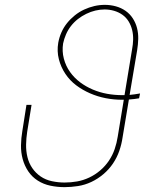

<svg xmlns="http://www.w3.org/2000/svg" viewBox="-20 -763 640 791"><path d="M246 8Q216 8 187.5 2Q159 -4 135.5 -19Q112 -34 96.5 -57Q81 -80 73.5 -107.5Q66 -135 66.5 -164.5Q67 -194 72 -223L89 -331H110L92 -220Q88 -194 87.5 -167.5Q87 -141 93 -116Q99 -91 113 -70.5Q127 -50 147.5 -36Q168 -22 194 -16.5Q220 -11 246 -11Q246 -11 246 -11Q246 -11 246 -11Q272 -11 297.5 -15.5Q323 -20 347.5 -31.5Q372 -43 393 -61Q414 -79 429 -101.5Q444 -124 452.5 -149Q461 -174 465 -200L490 -352Q489 -352 487.5 -352Q486 -352 484 -352Q449 -352 415.5 -358.5Q382 -365 351 -378.5Q320 -392 294 -411.5Q268 -431 249.5 -458.5Q231 -486 222.5 -519Q214 -552 220 -587Q224 -609 233 -629.5Q242 -650 256 -667.5Q270 -685 288 -699.5Q306 -714 326.5 -723.5Q347 -733 368.5 -738Q390 -743 412 -743Q435 -743 457 -737Q479 -731 497 -718.5Q515 -706 527 -687.5Q539 -669 544.5 -647.5Q550 -626 549.5 -603Q549 -580 545 -556L514 -372Q525 -373 535.5 -374.5Q546 -376 557 -378L553 -358Q543 -356 532.5 -355Q522 -354 511 -353L485 -197Q481 -169 471.5 -141.5Q462 -114 445.5 -89.5Q429 -65 406 -45.5Q383 -26 356.5 -13.5Q330 -1 301.5 3.5Q273 8 246 8ZM485 -371Q487 -371 489 -371Q491 -371 493 -371L524 -559Q528 -580 528.5 -600Q529 -620 524.5 -639Q520 -658 510 -674.5Q500 -691 484.5 -702Q469 -713 450 -718.5Q431 -724 411 -724Q392 -724 373 -719.5Q354 -715 335.5 -706Q317 -697 301 -684.5Q285 -672 272.5 -656Q260 -640 252 -621.5Q244 -603 240 -584Q235 -552 243 -521.5Q251 -491 268.5 -466.5Q286 -442 310 -424Q334 -406 362.5 -394Q391 -382 421.5 -376.5Q452 -371 485 -371Z"/></svg>

Font: Iosevka Curly ThExObl
Style: Regular
Weight: 100
Width: 7
Italic angle: -9°
Monospace: yes
Designer: Belleve Invis
Foundry: Belleve Invis
Version: Version 11.1.0; ttfautohint (v1.8.3)